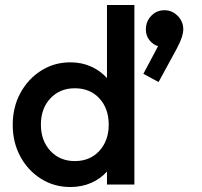

<svg xmlns="http://www.w3.org/2000/svg" viewBox="-20 -740 810 770"><path d="M262 10Q197 10 144.5 -23Q92 -56 61.5 -112.5Q31 -169 31 -239Q31 -310 61.5 -366.5Q92 -423 144.5 -456.5Q197 -490 262 -490Q308 -490 345.5 -473Q383 -456 409 -427V-720H519V0H409V-52Q383 -23 345.5 -6.5Q308 10 262 10ZM280 -94Q341 -94 378.5 -135Q416 -176 416 -240Q416 -305 378.5 -345.5Q341 -386 280 -386Q220 -386 182 -345.5Q144 -305 144 -240Q144 -176 182 -135Q220 -94 280 -94ZM616 -411 555 -444 614 -555Q595 -560 580 -578Q565 -596 565 -622Q565 -654 586.5 -676.5Q608 -699 640 -699Q670 -699 692.5 -676.5Q715 -654 715 -622Q715 -609 709.5 -591.5Q704 -574 690 -547Z"/></svg>

Font: Outfit Medium
Style: Regular
Weight: 500
Designer: Rodrigo Fuenzalida
Foundry: fragTYPE
Version: Version 1.100; ttfautohint (v1.8.4.7-5d5b);gftools[0.9.27]